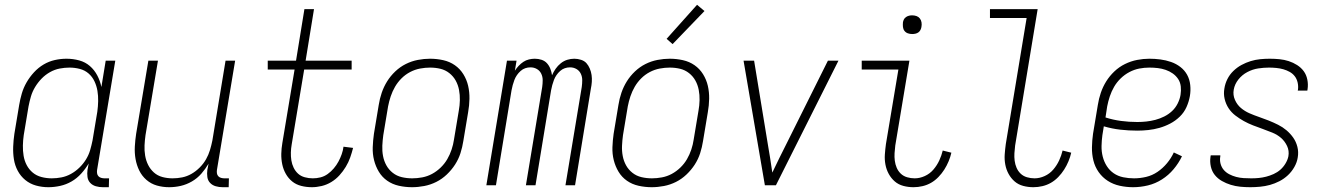

<svg xmlns="http://www.w3.org/2000/svg" viewBox="-20 -773 5540 801"><path d="M182 8Q155 8 130 1Q105 -6 85.5 -22Q66 -38 54 -60.5Q42 -83 38 -108.5Q34 -134 35 -161Q36 -188 40 -215L60 -335Q64 -359 71 -383Q78 -407 91 -429.5Q104 -452 122 -471.5Q140 -491 162 -504Q184 -517 208.5 -522.5Q233 -528 257 -528Q285 -528 310.5 -521Q336 -514 355 -497.5Q374 -481 386 -458Q398 -435 403 -410L421 -520H461L385 -64Q384 -57 385 -50Q386 -43 390.5 -38Q395 -33 402 -31Q409 -29 416 -29H435L434 8H409Q394 8 380 4Q366 0 356.5 -10Q347 -20 345 -34.5Q343 -49 345 -64L350 -91Q337 -69 319 -49Q301 -29 278.5 -16Q256 -3 231 2.5Q206 8 182 8ZM196 -29Q216 -29 236.5 -33Q257 -37 276 -47.5Q295 -58 311 -73.5Q327 -89 338.5 -107.5Q350 -126 356 -146.5Q362 -167 366 -187L386 -307Q389 -329 389.5 -351Q390 -373 386.5 -394Q383 -415 374 -434Q365 -453 349.5 -466.5Q334 -480 313 -485.5Q292 -491 270 -491Q250 -491 229 -487Q208 -483 188.5 -472Q169 -461 153.5 -445Q138 -429 126.5 -410Q115 -391 109 -370.5Q103 -350 99 -329L79 -209Q76 -188 75.5 -166Q75 -144 78.5 -123Q82 -102 91.5 -84Q101 -66 116.5 -53Q132 -40 153 -34.5Q174 -29 196 -29Z M686 8Q659 8 634.5 1Q610 -6 591 -22.5Q572 -39 561 -61.5Q550 -84 545.5 -109.5Q541 -135 542.5 -162Q544 -189 548 -215L599 -520H639L587 -209Q584 -188 583 -166.5Q582 -145 585.5 -124Q589 -103 598 -85Q607 -67 622 -53.5Q637 -40 657.5 -34.5Q678 -29 700 -29Q720 -29 740 -33Q760 -37 778.5 -47.5Q797 -58 813 -74Q829 -90 839.5 -108.5Q850 -127 856 -147Q862 -167 866 -187L921 -520H961L885 -64Q884 -57 885 -50Q886 -43 890.5 -38Q895 -33 902 -31Q909 -29 916 -29H935L934 8H909Q894 8 880 4Q866 0 856.5 -10Q847 -20 845 -34.5Q843 -49 845 -64L850 -90Q837 -68 820 -48.5Q803 -29 780.5 -16Q758 -3 734 2.5Q710 8 686 8Z M1281 8Q1258 8 1236.5 2.5Q1215 -3 1199 -16Q1183 -29 1172.5 -47.5Q1162 -66 1157.5 -87.5Q1153 -109 1153.5 -131.5Q1154 -154 1158 -177L1209 -483H1097V-520H1215L1250 -735H1290L1255 -520H1447V-483H1249L1197 -171Q1194 -154 1193.5 -137Q1193 -120 1195.5 -104Q1198 -88 1205 -73.5Q1212 -59 1223.5 -48.5Q1235 -38 1251.5 -33.5Q1268 -29 1285 -29Q1301 -29 1317 -33Q1333 -37 1347 -47Q1361 -57 1372.5 -70.5Q1384 -84 1392 -99Q1400 -114 1405.5 -129.5Q1411 -145 1413 -161L1453 -156Q1448 -136 1441 -116Q1434 -96 1422.5 -77Q1411 -58 1396 -41.5Q1381 -25 1362 -13.5Q1343 -2 1322 3Q1301 8 1281 8Z M1699 8Q1671 8 1644 2Q1617 -4 1595.5 -19Q1574 -34 1560.5 -56.5Q1547 -79 1540.5 -105Q1534 -131 1535 -159Q1536 -187 1540 -215L1560 -335Q1564 -361 1572.5 -386Q1581 -411 1595 -433.5Q1609 -456 1629 -475Q1649 -494 1673 -506Q1697 -518 1723 -523Q1749 -528 1774 -528Q1802 -528 1829 -522Q1856 -516 1877.5 -501Q1899 -486 1913 -463.5Q1927 -441 1933 -415Q1939 -389 1938.5 -361Q1938 -333 1933 -305L1913 -185Q1909 -159 1901 -134Q1893 -109 1878.5 -86.5Q1864 -64 1844 -45Q1824 -26 1800 -14Q1776 -2 1750 3Q1724 8 1699 8ZM1700 -29Q1720 -29 1741.5 -33Q1763 -37 1782.5 -47.5Q1802 -58 1818.5 -74Q1835 -90 1846 -109Q1857 -128 1864 -149Q1871 -170 1874 -191L1894 -311Q1898 -333 1898.5 -355Q1899 -377 1895 -398Q1891 -419 1881 -437Q1871 -455 1854.5 -468Q1838 -481 1817.5 -486Q1797 -491 1774 -491Q1754 -491 1732.5 -487Q1711 -483 1691 -472.5Q1671 -462 1655 -446Q1639 -430 1628 -411Q1617 -392 1610 -371Q1603 -350 1599 -329L1579 -209Q1576 -187 1575 -165Q1574 -143 1578 -122Q1582 -101 1592 -83Q1602 -65 1618.5 -52Q1635 -39 1656 -34Q1677 -29 1700 -29Z M2009 0 2095 -520H2135L2128 -478Q2135 -489 2144 -498.5Q2153 -508 2163.5 -515Q2174 -522 2186.5 -525Q2199 -528 2211 -528Q2226 -528 2239.5 -523.5Q2253 -519 2262 -509Q2271 -499 2276 -486Q2281 -473 2283 -459Q2289 -473 2298 -486Q2307 -499 2319.5 -509Q2332 -519 2346.5 -523.5Q2361 -528 2376 -528Q2390 -528 2404 -523.5Q2418 -519 2426.5 -509.5Q2435 -500 2440.5 -487Q2446 -474 2448 -460Q2450 -446 2449 -431.5Q2448 -417 2445 -403L2379 0H2339L2407 -410Q2409 -424 2409 -438.5Q2409 -453 2403 -465.5Q2397 -478 2385 -485Q2373 -492 2358 -492Q2347 -492 2336.5 -488.5Q2326 -485 2317 -477Q2308 -469 2301.5 -459.5Q2295 -450 2291 -439.5Q2287 -429 2284 -418Q2281 -407 2279 -396L2214 0H2174L2242 -410Q2244 -424 2244 -438.5Q2244 -453 2238 -465.5Q2232 -478 2220 -485Q2208 -492 2193 -492Q2182 -492 2171.5 -488.5Q2161 -485 2152 -477Q2143 -469 2136.5 -459.5Q2130 -450 2126 -439.5Q2122 -429 2119 -418Q2116 -407 2114 -396L2049 0Z M2699 8Q2671 8 2644 2Q2617 -4 2595.5 -19Q2574 -34 2560.5 -56.5Q2547 -79 2540.5 -105Q2534 -131 2535 -159Q2536 -187 2540 -215L2560 -335Q2564 -361 2572.5 -386Q2581 -411 2595 -433.5Q2609 -456 2629 -475Q2649 -494 2673 -506Q2697 -518 2723 -523Q2749 -528 2774 -528Q2802 -528 2829 -522Q2856 -516 2877.5 -501Q2899 -486 2913 -463.5Q2927 -441 2933 -415Q2939 -389 2938.5 -361Q2938 -333 2933 -305L2913 -185Q2909 -159 2901 -134Q2893 -109 2878.5 -86.5Q2864 -64 2844 -45Q2824 -26 2800 -14Q2776 -2 2750 3Q2724 8 2699 8ZM2700 -29Q2720 -29 2741.5 -33Q2763 -37 2782.5 -47.5Q2802 -58 2818.5 -74Q2835 -90 2846 -109Q2857 -128 2864 -149Q2871 -170 2874 -191L2894 -311Q2898 -333 2898.5 -355Q2899 -377 2895 -398Q2891 -419 2881 -437Q2871 -455 2854.5 -468Q2838 -481 2817.5 -486Q2797 -491 2774 -491Q2754 -491 2732.5 -487Q2711 -483 2691 -472.5Q2671 -462 2655 -446Q2639 -430 2628 -411Q2617 -392 2610 -371Q2603 -350 2599 -329L2579 -209Q2576 -187 2575 -165Q2574 -143 2578 -122Q2582 -101 2592 -83Q2602 -65 2618.5 -52Q2635 -39 2656 -34Q2677 -29 2700 -29ZM2786 -589 2761 -611 2888 -753 2919 -727Z M3217 0H3171L3082 -520H3126L3183 -173Q3188 -143 3193 -113Q3198 -83 3202 -53Q3216 -83 3231 -113Q3246 -143 3261 -173L3434 -520H3478Z M3791 8Q3769 8 3748.5 2.5Q3728 -3 3713 -16Q3698 -29 3688 -47Q3678 -65 3674 -86Q3670 -107 3671.5 -128.5Q3673 -150 3676 -172L3728 -483H3575V-520H3774L3715 -166Q3713 -150 3712 -134Q3711 -118 3713 -102.5Q3715 -87 3721 -73Q3727 -59 3738 -48.5Q3749 -38 3764.5 -33.5Q3780 -29 3796 -29Q3817 -29 3838 -38.5Q3859 -48 3874 -65.5Q3889 -83 3898.5 -103.5Q3908 -124 3913 -145L3949 -136Q3945 -118 3937.5 -100Q3930 -82 3919.5 -65.5Q3909 -49 3895 -34.5Q3881 -20 3864.5 -10.5Q3848 -1 3829 3.5Q3810 8 3791 8ZM3786 -631Q3776 -631 3767.5 -634Q3759 -637 3753.5 -644Q3748 -651 3747 -660.5Q3746 -670 3747 -680Q3748 -686 3751 -692Q3754 -698 3760 -702Q3766 -706 3772.5 -707.5Q3779 -709 3785 -709Q3795 -709 3803.5 -706Q3812 -703 3817.5 -696Q3823 -689 3824.5 -679.5Q3826 -670 3824 -660Q3823 -654 3820 -648Q3817 -642 3811.5 -638Q3806 -634 3799 -632.5Q3792 -631 3786 -631Z M4291 8Q4269 8 4248.5 2.5Q4228 -3 4213 -16Q4198 -29 4188 -47Q4178 -65 4174 -86Q4170 -107 4171.5 -128.5Q4173 -150 4176 -172L4263 -698H4110V-735H4309L4215 -166Q4213 -150 4212 -134Q4211 -118 4213 -102.5Q4215 -87 4221 -73Q4227 -59 4238 -48.5Q4249 -38 4264.5 -33.5Q4280 -29 4296 -29Q4317 -29 4338 -38.5Q4359 -48 4374 -65.5Q4389 -83 4398.5 -103.5Q4408 -124 4413 -145L4449 -136Q4445 -118 4437.5 -100Q4430 -82 4419.5 -65.5Q4409 -49 4395 -34.5Q4381 -20 4364.5 -10.5Q4348 -1 4329 3.5Q4310 8 4291 8Z M4707 8Q4679 8 4651.5 2Q4624 -4 4601.5 -18.5Q4579 -33 4563.5 -55Q4548 -77 4541.5 -103.5Q4535 -130 4535.5 -158.5Q4536 -187 4540 -215L4560 -335Q4564 -361 4572.5 -386Q4581 -411 4595 -433.5Q4609 -456 4629 -475Q4649 -494 4673.5 -506Q4698 -518 4724 -523Q4750 -528 4775 -528Q4798 -528 4821 -525Q4844 -522 4865.5 -514.5Q4887 -507 4904.5 -493.5Q4922 -480 4932.5 -461Q4943 -442 4945.5 -418.5Q4948 -395 4944 -372Q4940 -349 4930 -326.5Q4920 -304 4902 -286.5Q4884 -269 4862 -257.5Q4840 -246 4817 -239.5Q4794 -233 4770.5 -230.5Q4747 -228 4725 -228Q4689 -228 4654 -232Q4619 -236 4585 -246L4579 -209Q4576 -187 4575.5 -164Q4575 -141 4580.5 -119.5Q4586 -98 4597.5 -80Q4609 -62 4626.5 -50Q4644 -38 4666 -33.5Q4688 -29 4711 -29Q4736 -29 4761.5 -35Q4787 -41 4809 -56Q4831 -71 4848.5 -92Q4866 -113 4877 -137L4911 -121Q4897 -92 4876 -67Q4855 -42 4827.5 -24.5Q4800 -7 4769 0.5Q4738 8 4707 8ZM4725 -264Q4743 -264 4762 -266Q4781 -268 4800 -273Q4819 -278 4837 -287Q4855 -296 4869.5 -309.5Q4884 -323 4893 -341Q4902 -359 4905 -377Q4908 -395 4906 -412.5Q4904 -430 4895 -443.5Q4886 -457 4872.5 -466.5Q4859 -476 4843 -481.5Q4827 -487 4810 -489Q4793 -491 4775 -491Q4754 -491 4733 -487Q4712 -483 4692 -472.5Q4672 -462 4655.5 -446Q4639 -430 4628 -411Q4617 -392 4610 -371Q4603 -350 4599 -329L4592 -283Q4623 -273 4656.5 -268.5Q4690 -264 4725 -264Z M5196 8Q5175 8 5154.5 6Q5134 4 5114.5 -2Q5095 -8 5077.5 -18Q5060 -28 5048 -43Q5036 -58 5031.5 -78Q5027 -98 5030 -119L5031 -125H5071V-121Q5068 -105 5072 -90Q5076 -75 5085.5 -64Q5095 -53 5108.5 -46Q5122 -39 5137 -35Q5152 -31 5168 -30Q5184 -29 5200 -29Q5216 -29 5231.5 -30.5Q5247 -32 5262.5 -36Q5278 -40 5293.5 -47Q5309 -54 5321.5 -65Q5334 -76 5343 -91Q5352 -106 5355 -121Q5359 -144 5349.5 -164Q5340 -184 5324.5 -197.5Q5309 -211 5288.5 -219.5Q5268 -228 5248 -235Q5228 -242 5207.5 -250Q5187 -258 5169 -268Q5151 -278 5134 -291Q5117 -304 5105.5 -321.5Q5094 -339 5089 -360.5Q5084 -382 5088 -404Q5091 -424 5100.5 -443Q5110 -462 5125.5 -477Q5141 -492 5159.5 -502Q5178 -512 5197.5 -518Q5217 -524 5237 -526Q5257 -528 5277 -528Q5298 -528 5318 -526Q5338 -524 5356.5 -518Q5375 -512 5391.5 -501.5Q5408 -491 5419 -476Q5430 -461 5434 -441Q5438 -421 5435 -401L5434 -395H5394L5395 -399Q5397 -414 5393.5 -429Q5390 -444 5381.5 -455Q5373 -466 5360.5 -473Q5348 -480 5334 -484Q5320 -488 5304.5 -489.5Q5289 -491 5274 -491Q5252 -491 5229 -487.5Q5206 -484 5184 -472.5Q5162 -461 5146.5 -441.5Q5131 -422 5127 -399Q5123 -377 5132 -356.5Q5141 -336 5157 -322.5Q5173 -309 5192.5 -300.5Q5212 -292 5232.5 -285Q5253 -278 5273 -270Q5293 -262 5312 -252.5Q5331 -243 5347 -229.5Q5363 -216 5375 -199Q5387 -182 5392.5 -160.5Q5398 -139 5394 -116Q5391 -96 5380 -76.5Q5369 -57 5353 -42Q5337 -27 5317.5 -17Q5298 -7 5278 -1.5Q5258 4 5237 6Q5216 8 5196 8Z"/></svg>

Font: Iosevka Extralight
Style: Italic
Weight: 200
Italic angle: -9°
Monospace: yes
Designer: Belleve Invis
Foundry: Belleve Invis
Version: Version 32.5.0; ttfautohint (v1.8.4)